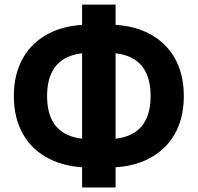

<svg xmlns="http://www.w3.org/2000/svg" viewBox="-20 -787 871 846"><path d="M377 -48.8Q272 -48.8 196.5 -87.4Q121.1 -126 81.1 -196.5Q41 -267.1 41 -363.8Q41 -460.4 81.1 -531Q121.1 -601.6 196.5 -640.1Q272 -678.7 377 -678.7H454.1Q559.6 -678.7 634.8 -640.1Q710 -601.6 750 -531Q790 -460.4 790 -363.8Q790 -267.1 750 -196.5Q710 -126 634.8 -87.4Q559.6 -48.8 454.1 -48.8ZM380.9 -173.8H450.2Q515.6 -173.8 558.3 -195.1Q601.1 -216.3 622.3 -258.5Q643.6 -300.8 643.6 -363.8Q643.6 -426.8 622.3 -469.2Q601.1 -511.7 558.3 -533Q515.6 -554.2 450.2 -554.2H380.9Q315.9 -554.2 272.9 -533Q230 -511.7 208.7 -469.2Q187.5 -426.8 187.5 -363.8Q187.5 -300.8 208.7 -258.5Q230 -216.3 272.9 -195.1Q315.9 -173.8 380.9 -173.8ZM341.8 39.1V-766.6H489.3V39.1Z"/></svg>

Font: Inter 20pt
Style: Bold
Weight: 700
Version: Version 4.001;git-66647c0bb